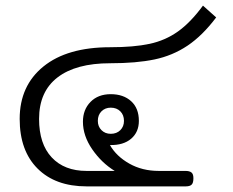

<svg xmlns="http://www.w3.org/2000/svg" viewBox="-20 -663 829 683"><path d="M50 -240Q50 -358 134.5 -426.5Q219 -495 372 -495Q456 -495 512 -507Q568 -519 613 -551Q658 -583 702 -643L749 -601Q700 -536 647 -500.5Q594 -465 529.5 -451.5Q465 -438 372 -438Q250 -438 184.5 -387.5Q119 -337 119 -240Q119 -151 164 -103Q209 -55 288 -55H388Q341 -84 308 -132Q275 -180 275 -230Q275 -273 302 -300.5Q329 -328 374 -328Q419 -328 446.5 -303Q474 -278 474 -233Q474 -193 446.5 -169.5Q419 -146 371 -147Q394 -107 440 -81Q486 -55 545 -55H640Q654 -55 661 -49.5Q668 -44 668 -29Q668 -12 661.5 -6Q655 0 641 0H288Q177 0 113.5 -63.5Q50 -127 50 -240ZM421 -233Q421 -254 408 -267Q395 -280 374 -280Q354 -280 341 -267Q328 -254 328 -233Q328 -213 341 -200Q354 -187 374 -187Q395 -187 408 -200Q421 -213 421 -233Z"/></svg>

Font: Niramit Light
Style: Regular
Weight: 300
Designer: Katatrad Aksorn Co.,Ltd.
Foundry: Cadson Demak Co.,Ltd.
Version: Version 1.000; ttfautohint (v1.6)